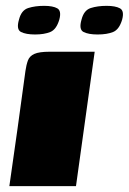

<svg xmlns="http://www.w3.org/2000/svg" viewBox="-20 -637 441 657"><path d="M314 -519Q283 -519 266 -527.5Q249 -536 259 -570Q267 -602 290.5 -609.5Q314 -617 345 -617Q375 -617 390.5 -608.5Q406 -600 398 -570Q388 -536 367 -527.5Q346 -519 314 -519ZM100 -519Q69 -519 52 -527.5Q35 -536 45 -570Q53 -602 76.5 -609.5Q100 -617 131 -617Q161 -617 176 -608.5Q191 -600 183 -570Q173 -536 152 -527.5Q131 -519 100 -519ZM12 0Q26 -98 40 -197Q54 -296 67 -394Q70 -415 75.5 -430Q81 -445 97.5 -452.5Q114 -460 150 -460H304L240 0Z"/></svg>

Font: Genos Black
Style: Italic
Weight: 900
Italic angle: -8°
Version: Version 1.010